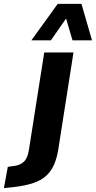

<svg xmlns="http://www.w3.org/2000/svg" viewBox="-130 -772 492 985"><path d="M-110 193 -90 84 -49 78Q-26 74 -7.5 57.5Q11 41 18 -1L97 -503H247L169 -5Q162 38 148 71Q134 104 109 128Q84 152 42 166.5Q0 181 -62 188ZM31 -565 166 -752H288L342 -565H242L209 -677L131 -565Z"/></svg>

Font: Nunito Sans 7pt Condensed ExtraBold
Style: Italic
Weight: 800
Width: 3
Italic angle: -9°
Designer: Vernon Adams
Foundry: Vernon Adams
Version: Version 3.101;gftools[0.9.27]